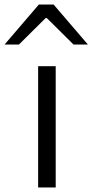

<svg xmlns="http://www.w3.org/2000/svg" viewBox="-62 -821 405 841"><path d="M105 -531H182V0H105ZM108 -801H173L323 -626H260L143 -742H138L21 -626H-42Z"/></svg>

Font: Nebula Sans Book
Style: Regular
Weight: 400
Designer: Paul D. Hunt for Adobe (as Source Sans)
Foundry: Nebula Entertainment & Broadcasting LLC
Version: Version 1.010